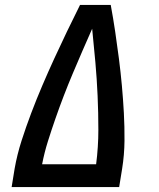

<svg xmlns="http://www.w3.org/2000/svg" viewBox="-20 -755 640 775"><path d="M27 0 39 -74Q49 -131 67 -187Q85 -243 106 -298.5Q127 -354 150.5 -409Q174 -464 199 -518.5Q224 -573 250 -627Q276 -681 303 -735H427Q437 -681 445 -627Q453 -573 460 -518.5Q467 -464 472 -409Q477 -354 480 -298.5Q483 -243 482.5 -186.5Q482 -130 473 -74L461 0ZM150 -92H368Q377 -162 377 -231Q377 -300 374 -368Q371 -436 365 -503.5Q359 -571 352 -639Q332 -594 312.5 -549Q293 -504 274 -459Q255 -414 237.5 -368.5Q220 -323 204 -277Q188 -231 173.5 -185Q159 -139 150 -92Z"/></svg>

Font: Iosevka Curly SmBdEx
Style: Italic
Weight: 600
Width: 7
Italic angle: -9°
Monospace: yes
Designer: Belleve Invis
Foundry: Belleve Invis
Version: Version 11.1.0; ttfautohint (v1.8.3)